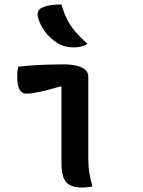

<svg xmlns="http://www.w3.org/2000/svg" viewBox="-20 -834 640 859"><path d="M255 -105Q255 -132 255 -165.5Q255 -199 255 -235.5Q255 -272 255 -309.5Q255 -347 255 -382Q255 -417 255 -446L249 -447Q224 -440 202.5 -434Q181 -428 162.5 -424Q144 -420 127.5 -417.5Q111 -415 95 -415Q78 -415 67.5 -433.5Q57 -452 57 -489Q57 -502 58 -513.5Q59 -525 62 -536Q86 -538 107 -540Q128 -542 147.5 -543Q167 -544 186 -544.5Q205 -545 224 -545.5Q243 -546 263 -546Q302 -546 327 -539Q352 -532 363.5 -520Q375 -508 375 -492Q375 -444 375 -396Q375 -348 375 -302.5Q375 -257 375 -215Q375 -173 375 -135Q375 -109 376.5 -88.5Q378 -68 382 -47.5Q386 -27 394 0Q382 2 371.5 3.5Q361 5 348 5Q298 5 276.5 -18.5Q255 -42 255 -105ZM255 -814Q265 -778 280 -748Q295 -718 317.5 -692Q340 -666 371 -638Q358 -629 342.5 -625.5Q327 -622 310 -622Q289 -622 271.5 -626.5Q254 -631 238 -641Q218 -653 200.5 -670.5Q183 -688 170 -709.5Q157 -731 150 -756Q146 -769 150 -781Q154 -793 167 -799Q178 -805 191 -808Q204 -811 220.5 -812.5Q237 -814 255 -814Z"/></svg>

Font: Recursive Monospace Casual SemiBold
Style: Regular
Weight: 600
Version: Version 1.047